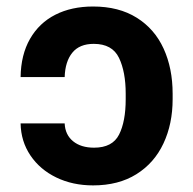

<svg xmlns="http://www.w3.org/2000/svg" viewBox="-20 -557 591 587"><path d="M267.6 -105.5Q323.7 -105.5 344 -145.5Q364.3 -185.5 364.3 -253.9V-270.5Q364.3 -337.4 343.8 -380.1Q323.2 -422.9 266.6 -422.9Q223.1 -422.9 201.2 -396Q179.2 -369.1 177.7 -321.3H43Q43.9 -389.6 71.8 -438.2Q99.6 -486.8 149.2 -512Q198.7 -537.1 264.6 -537.1Q343.3 -537.1 397.9 -502.9Q452.6 -468.8 480.2 -408.4Q507.8 -348.1 507.8 -270.5V-253.9Q507.8 -178.2 479.7 -118.4Q451.7 -58.6 397 -24.4Q342.3 9.8 264.6 9.8Q202.1 9.8 152.1 -14.4Q102.1 -38.6 73 -81.8Q43.9 -125 43 -179.7H177.7Q179.2 -145 203.4 -125.2Q227.5 -105.5 267.6 -105.5Z"/></svg>

Font: Pretendard
Style: Bold
Weight: 700
Designer: Base glyphs from Inter by Rasmus Andersson; Hangeul glyphs from Noto Sans CJK(Source Han Sans) by Jang Soo-young and Kan
Foundry: Kil Hyung-jin
Version: Version 1.309